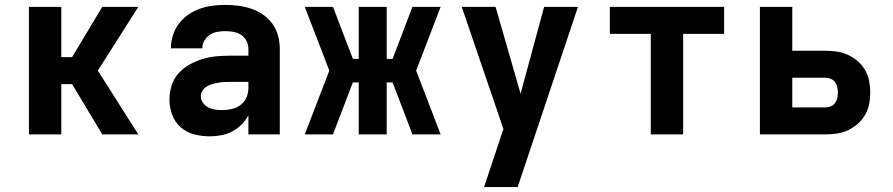

<svg xmlns="http://www.w3.org/2000/svg" viewBox="-20 -548 3640 783"><path d="M98 0V-520H230V-315H274L397 -520H544L379 -260L544 0H397L274 -205H230V0Z M835 8Q803 8 772 0Q741 -8 717 -29Q693 -50 682 -80.5Q671 -111 671 -142Q671 -171 680 -199.5Q689 -228 708.5 -249.5Q728 -271 753.5 -285Q779 -299 807 -307.5Q835 -316 864 -318.5Q893 -321 922 -321H993V-349Q993 -366 985 -381.5Q977 -397 963 -406Q949 -415 932 -418Q915 -421 898 -421Q882 -421 865.5 -418Q849 -415 835.5 -406Q822 -397 813.5 -382.5Q805 -368 805 -351H677Q677 -378 685 -403.5Q693 -429 709 -450.5Q725 -472 747 -487.5Q769 -503 794 -512Q819 -521 845.5 -524.5Q872 -528 898 -528Q925 -528 952 -524.5Q979 -521 1004.5 -512.5Q1030 -504 1052.5 -488.5Q1075 -473 1091 -451Q1107 -429 1114 -402.5Q1121 -376 1121 -349V0H993V-78Q982 -57 965 -40Q948 -23 927 -12Q906 -1 882.5 3.5Q859 8 835 8ZM886 -99Q906 -99 925.5 -103.5Q945 -108 961 -120Q977 -132 985 -150.5Q993 -169 993 -189V-214H922Q910 -214 897 -213.5Q884 -213 872 -211Q860 -209 847.5 -205.5Q835 -202 824.5 -196Q814 -190 806.5 -179Q799 -168 799 -156Q799 -141 808 -128.5Q817 -116 830 -109.5Q843 -103 857.5 -101Q872 -99 886 -99Z M1223 0 1323 -260 1223 -520H1338L1419 -308H1443V-520H1557V-308H1581L1662 -520H1777L1677 -260L1777 0H1662L1581 -212H1557V0H1443V-212H1419L1338 0Z M1954 215Q1969 171 1983.5 126.5Q1998 82 2013 38L2033 -22L1863 -520H2001L2103 -166L2199 -520H2337L2091 215Z M2634 0V-410H2467V-520H2933V-410H2766V0Z M3079 0V-520H3211V-341H3346Q3370 -341 3393.5 -337.5Q3417 -334 3438.5 -324Q3460 -314 3478 -298.5Q3496 -283 3508 -262Q3520 -241 3524.5 -217.5Q3529 -194 3529 -171Q3529 -147 3524.5 -123.5Q3520 -100 3508 -79.5Q3496 -59 3478 -43Q3460 -27 3438.5 -17Q3417 -7 3393.5 -3.5Q3370 0 3346 0ZM3346 -110Q3357 -110 3368 -114.5Q3379 -119 3385.5 -128Q3392 -137 3394.5 -148Q3397 -159 3397 -171Q3397 -182 3394.5 -193Q3392 -204 3385.5 -213Q3379 -222 3368 -226.5Q3357 -231 3346 -231H3211V-110Z"/></svg>

Font: Iosevka Custom XBdEx
Style: Regular
Weight: 800
Width: 7
Monospace: yes
Designer: Belleve Invis
Foundry: Belleve Invis
Version: Version 11.2.4; ttfautohint (v1.8.4)